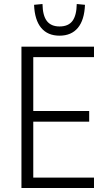

<svg xmlns="http://www.w3.org/2000/svg" viewBox="-20 -938 548 958"><path d="M87 0V-705H449V-653H146V-384H425V-331H146V-52H449V0ZM277 -760Q218 -760 185.5 -799Q153 -838 150 -914L192 -918Q193 -860 214 -833Q235 -806 277 -806Q321 -806 341.5 -833.5Q362 -861 363 -918L404 -914Q401 -838 368.5 -799Q336 -760 277 -760Z"/></svg>

Font: Nunito Sans 10pt Condensed Light
Style: Regular
Weight: 300
Width: 3
Designer: Vernon Adams
Foundry: Vernon Adams
Version: Version 3.101;gftools[0.9.27]